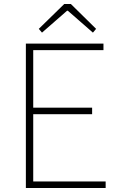

<svg xmlns="http://www.w3.org/2000/svg" viewBox="-20 -945 602 965"><path d="M110 0H511V-33H147V-371H443V-404H147V-693H500V-726H110ZM191 -781 317 -891H321L447 -781L463 -800L336 -925H303L175 -800Z"/></svg>

Font: Harano Aji Gothic KR ExtraLight
Style: Regular
Weight: 250
Foundry: Masamichi Hosoda
Version: HaranoAjiGothicKR-ExtraLight version 20220220;ttx 4.29.1